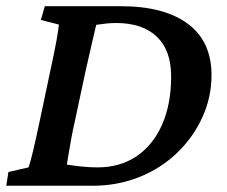

<svg xmlns="http://www.w3.org/2000/svg" viewBox="-22 -593 724 613"><path d="M121.1 -573.2H363.3Q502 -573.2 577.6 -517.1Q653.3 -460.9 653.3 -353.5Q653.3 -282.2 624 -218.3Q594.7 -154.3 543.5 -105Q492.2 -55.7 422.9 -27.8Q353.5 0 274.4 0H-2L4.9 -43.9L69.3 -58.6Q74.2 -72.3 83.5 -110.8Q92.8 -149.4 104.5 -205.1L138.7 -367.2Q152.3 -429.7 158.7 -465.3Q165 -501 166 -514.6L108.4 -529.3ZM285.2 -513.7Q282.2 -500 273.4 -463.4Q264.6 -426.8 251 -365.2L216.8 -205.1Q210.9 -179.7 205.6 -150.9Q200.2 -122.1 196.8 -100.1Q193.4 -78.1 191.4 -67.4Q216.8 -63.5 241.2 -61Q265.6 -58.6 289.1 -58.6Q361.3 -58.6 414.1 -94.2Q466.8 -129.9 495.6 -195.3Q524.4 -260.7 524.4 -348.6Q524.4 -432.6 478.5 -476.1Q432.6 -519.5 349.6 -519.5Q334 -519.5 318.8 -518.1Q303.7 -516.6 285.2 -513.7Z"/></svg>

Font: Crimson Pro ExtraLight SemiBold
Style: Italic
Weight: 600
Italic angle: -12°
Version: Version 1.002